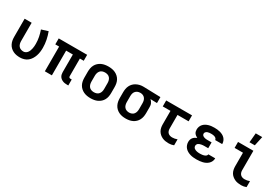

<svg xmlns="http://www.w3.org/2000/svg" viewBox="62 -1785 4075 2819"><g transform="rotate(30 2100.0 -375.5)"><path d="M304 8Q274 8 245 3Q216 -2 189 -15Q162 -28 140.5 -48.5Q119 -69 105.5 -95.5Q92 -122 86.5 -151Q81 -180 81 -210V-520H200V-210Q200 -188 205.5 -166Q211 -144 225 -126.5Q239 -109 260.5 -101Q282 -93 304 -93Q324 -93 342 -103Q360 -113 371.5 -129Q383 -145 390 -164Q397 -183 401 -202.5Q405 -222 406.5 -242Q408 -262 408 -282Q408 -339 397 -394.5Q386 -450 367 -503L478 -538Q501 -477 514 -412.5Q527 -348 527 -282Q527 -248 522.5 -213.5Q518 -179 507 -146.5Q496 -114 477.5 -84.5Q459 -55 432.5 -33.5Q406 -12 372 -2Q338 8 304 8Z M1126 8H1103Q1085 8 1066.5 5.5Q1048 3 1031 -4Q1014 -11 999 -22.5Q984 -34 974.5 -49.5Q965 -65 961 -83.5Q957 -102 957 -120V-419H843V0H724V-419H659V-520H1141V-419H1076V-120Q1076 -115 1077.5 -109.5Q1079 -104 1083 -100Q1087 -96 1092.5 -94.5Q1098 -93 1103 -93H1126Z M1500 8Q1470 8 1440.5 3Q1411 -2 1384 -14.5Q1357 -27 1334.5 -47.5Q1312 -68 1298 -94.5Q1284 -121 1278.5 -150.5Q1273 -180 1273 -210V-310Q1273 -340 1278.5 -369.5Q1284 -399 1298 -425.5Q1312 -452 1334.5 -472.5Q1357 -493 1384 -505.5Q1411 -518 1440.5 -523Q1470 -528 1500 -528Q1530 -528 1559.5 -523Q1589 -518 1616 -505.5Q1643 -493 1665.5 -472.5Q1688 -452 1702 -425.5Q1716 -399 1721.5 -369.5Q1727 -340 1727 -310V-210Q1727 -180 1721.5 -150.5Q1716 -121 1702 -94.5Q1688 -68 1665.5 -47.5Q1643 -27 1616 -14.5Q1589 -2 1559.5 3Q1530 8 1500 8ZM1500 -93Q1523 -93 1545 -100.5Q1567 -108 1581.5 -125.5Q1596 -143 1602 -165Q1608 -187 1608 -210V-310Q1608 -333 1602 -355Q1596 -377 1581.5 -394.5Q1567 -412 1545 -419.5Q1523 -427 1500 -427Q1477 -427 1455 -419.5Q1433 -412 1418.5 -394.5Q1404 -377 1398 -355Q1392 -333 1392 -310V-210Q1392 -187 1398 -165Q1404 -143 1418.5 -125.5Q1433 -108 1455 -100.5Q1477 -93 1500 -93Z M2096 8Q2066 8 2037 3Q2008 -2 1981 -15Q1954 -28 1932.5 -48.5Q1911 -69 1897.5 -95.5Q1884 -122 1878.5 -151Q1873 -180 1873 -210V-310Q1873 -338 1878 -366.5Q1883 -395 1895.5 -420.5Q1908 -446 1928 -466.5Q1948 -487 1973.5 -500.5Q1999 -514 2026.5 -521Q2054 -528 2083 -528H2100L2383 -520V-419L2271 -422Q2283 -412 2292.5 -399Q2302 -386 2308.5 -371.5Q2315 -357 2317 -341.5Q2319 -326 2319 -310V-210Q2319 -180 2313.5 -151Q2308 -122 2294.5 -95.5Q2281 -69 2259.5 -48.5Q2238 -28 2211 -15Q2184 -2 2155 3Q2126 8 2096 8ZM2096 -93Q2118 -93 2139.5 -101Q2161 -109 2175 -126.5Q2189 -144 2194.5 -166Q2200 -188 2200 -210V-310Q2200 -331 2195.5 -351.5Q2191 -372 2179 -389Q2167 -406 2148 -416Q2129 -426 2108 -427H2093Q2071 -427 2050.5 -418Q2030 -409 2016 -392Q2002 -375 1997 -353.5Q1992 -332 1992 -310V-210Q1992 -188 1997.5 -166Q2003 -144 2017 -126.5Q2031 -109 2052.5 -101Q2074 -93 2096 -93Z M2827 8Q2799 8 2771.5 4Q2744 0 2718.5 -11.5Q2693 -23 2672 -41Q2651 -59 2637 -83Q2623 -107 2617.5 -134.5Q2612 -162 2612 -189V-419H2481V-520H2919V-419H2731V-189Q2731 -170 2736.5 -151Q2742 -132 2755.5 -118.5Q2769 -105 2788 -99Q2807 -93 2827 -93Q2848 -93 2869.5 -97Q2891 -101 2911 -109V-8Q2891 0 2869.5 4Q2848 8 2827 8Z M3297 8Q3270 8 3243.5 5.5Q3217 3 3191.5 -4.5Q3166 -12 3142.5 -25Q3119 -38 3101 -58Q3083 -78 3074 -103.5Q3065 -129 3065 -155Q3065 -175 3070.5 -194Q3076 -213 3088 -228Q3100 -243 3116.5 -253.5Q3133 -264 3151 -272Q3136 -279 3122.5 -289Q3109 -299 3099 -312Q3089 -325 3085 -341.5Q3081 -358 3081 -375Q3081 -400 3089.5 -423.5Q3098 -447 3114.5 -465.5Q3131 -484 3153 -496.5Q3175 -509 3199 -516Q3223 -523 3247.5 -525.5Q3272 -528 3297 -528Q3321 -528 3345.5 -525.5Q3370 -523 3393.5 -516.5Q3417 -510 3439 -498.5Q3461 -487 3477.5 -469.5Q3494 -452 3503.5 -429Q3513 -406 3513 -381V-376H3394V-377Q3394 -387 3388.5 -395.5Q3383 -404 3374.5 -410Q3366 -416 3356.5 -419Q3347 -422 3337 -424Q3327 -426 3317 -426.5Q3307 -427 3297 -427Q3282 -427 3266.5 -425.5Q3251 -424 3236.5 -418.5Q3222 -413 3211 -401Q3200 -389 3200 -374Q3200 -363 3205 -353.5Q3210 -344 3219 -338Q3228 -332 3238 -328.5Q3248 -325 3258 -323Q3268 -321 3278.5 -320.5Q3289 -320 3300 -320H3366V-221H3300Q3288 -221 3275.5 -220Q3263 -219 3250.5 -216.5Q3238 -214 3226 -210Q3214 -206 3204 -199Q3194 -192 3188 -180.5Q3182 -169 3182 -157Q3182 -144 3187.5 -133Q3193 -122 3203 -114.5Q3213 -107 3224.5 -102.5Q3236 -98 3248 -95.5Q3260 -93 3272.5 -92Q3285 -91 3297 -91Q3309 -91 3320.5 -92Q3332 -93 3343.5 -94.5Q3355 -96 3366 -99.5Q3377 -103 3387 -108.5Q3397 -114 3404.5 -123.5Q3412 -133 3412 -144H3529V-141Q3529 -115 3518 -91Q3507 -67 3488.5 -49.5Q3470 -32 3447 -20.5Q3424 -9 3399 -3Q3374 3 3348.5 5.5Q3323 8 3297 8Z M4055 8Q4027 8 3999.5 4Q3972 0 3947 -11.5Q3922 -23 3900.5 -41Q3879 -59 3865.5 -83Q3852 -107 3846.5 -134.5Q3841 -162 3841 -189V-419H3699V-520H3959V-189Q3959 -170 3965 -151Q3971 -132 3984.5 -118.5Q3998 -105 4016.5 -99Q4035 -93 4055 -93Q4076 -93 4097.5 -97Q4119 -101 4139 -109V-8Q4119 0 4097.5 4Q4076 8 4055 8ZM3847 -600 3861 -759H3971L3937 -600Z"/></g></svg>

Font: Iosevka Extended
Style: Bold
Weight: 700
Width: 7
Monospace: yes
Designer: Belleve Invis
Foundry: Belleve Invis
Version: Version 32.5.0; ttfautohint (v1.8.4)